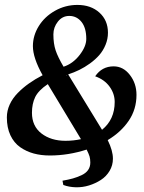

<svg xmlns="http://www.w3.org/2000/svg" viewBox="-20 -616 592 792"><path d="M372.6 -301.3Q400.4 -342.3 448.7 -342.3Q488.3 -342.3 515.6 -307.1Q543 -272 543 -224.6Q543 -165 511 -117.9Q479 -70.8 424.3 -38.1Q445.8 5.4 445.8 38.6Q445.8 65.9 432.1 88.9Q418.5 111.8 396.2 126.2Q374 140.6 347.4 148.9Q320.8 157.2 292.7 156.5Q264.6 155.8 241.2 147L237.8 129.4Q263.2 125 280.5 120.1Q297.9 115.2 315.9 106.9Q334 98.6 343.3 85.4Q352.5 72.3 352.5 54.7Q352.5 40 349.4 29.3Q346.2 18.6 337.4 1Q261.7 25.4 185.5 25.4Q149.4 25.4 118.9 17.1Q88.4 8.8 63 -9Q37.6 -26.9 22.9 -58.1Q8.3 -89.4 8.3 -131.8Q8.3 -159.2 20 -184.8Q31.7 -210.4 53 -232.2Q74.2 -253.9 99.4 -271.7Q124.5 -289.6 155.8 -305.7Q115.7 -377.4 115.7 -425.8Q115.7 -469.2 139.9 -508.3Q164.1 -547.4 206.8 -571.5Q249.5 -595.7 299.3 -595.7Q355 -595.7 390.1 -564Q425.3 -532.2 425.3 -481Q425.3 -455.1 415.3 -430.9Q405.3 -406.7 389.2 -388.4Q373 -370.1 351.1 -354.2Q329.1 -338.4 307.1 -327.6Q285.2 -316.9 261.2 -309.1L400.9 -80.6Q453.1 -123 453.1 -195.3Q453.1 -229.5 432.1 -258.5Q411.1 -287.6 372.6 -301.3ZM177.2 -269Q138.7 -243.2 125.2 -215.6Q111.8 -188 111.8 -150.9Q111.8 -95.7 151.1 -65.4Q190.4 -35.2 250 -35.2Q283.2 -35.2 314 -42ZM242.2 -340.8Q280.3 -353 308.1 -388.7Q335.9 -424.3 335.9 -455.6Q335.9 -501 316.2 -525.6Q296.4 -550.3 265.6 -550.3Q237.3 -550.3 218.8 -526.9Q200.2 -503.4 200.2 -474.1Q200.2 -436 209.5 -408.2Q218.8 -380.4 242.2 -340.8ZM253.9 -306.6Q253.4 -306.6 252.4 -306.2Q254.4 -303.2 254.4 -304.2Q254.4 -305.2 253.9 -306.6Z"/></svg>

Font: Neuton Cursive
Style: Regular
Weight: 500
Designer: Brian M Zick
Version: Version 1.43